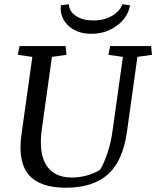

<svg xmlns="http://www.w3.org/2000/svg" viewBox="-20 -879 740 910"><path d="M294.9 -619.1 226.1 -609.4 178.2 -266.6Q162.6 -153.8 199.7 -95.7Q236.8 -37.6 320.3 -37.6Q358.4 -37.6 394.3 -48.1Q430.2 -58.6 454.6 -74.7Q473.1 -105.5 489.5 -154.5Q505.9 -203.6 512.7 -254.4L562.5 -609.4L493.7 -619.1L502 -660.6H696.3L700.2 -619.1L631.3 -609.4L581.5 -252.9Q562 -115.7 491.5 -52.5Q420.9 10.7 292 10.7Q168.5 10.7 116.2 -50.5Q64 -111.8 81.5 -239.7L133.3 -609.4L64.5 -619.1L72.8 -660.6H291ZM596.2 -854Q592.8 -829.6 578.4 -805.4Q564 -781.2 540 -762Q516.1 -742.7 483.9 -730.7Q451.7 -718.8 413.1 -718.8Q374.5 -718.8 345.9 -730.7Q317.4 -742.7 299.1 -762Q280.8 -781.2 272.9 -805.4Q265.1 -829.6 268.6 -854L306.6 -858.9Q305.7 -852.1 310.1 -839.1Q314.5 -826.2 327.4 -813.5Q340.3 -800.8 363.3 -791.5Q386.2 -782.2 422.4 -782.2Q458 -782.2 483.6 -791.5Q509.3 -800.8 525.6 -813.5Q542 -826.2 550.3 -839.1Q558.6 -852.1 559.6 -858.9Z"/></svg>

Font: Noticia Text
Style: Italic
Weight: 400
Italic angle: -8°
Designer: JM Sole
Foundry: JM Sole
Version: Version 1.003